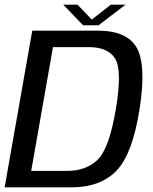

<svg xmlns="http://www.w3.org/2000/svg" viewBox="-30 -807 661 827"><path d="M-10 0H275.3Q403.2 0 472.1 -72.1Q541 -144.1 571.3 -337.7Q600.7 -526.8 559.2 -600.9Q517.8 -675 390.1 -675H109ZM104.4 -70.9 198.2 -604.1H352.4Q434.9 -604.1 465.9 -554.5Q497 -505 469.1 -337.7Q440.5 -167.3 390.7 -119.1Q341 -70.9 258.5 -70.9ZM327.8 -698.2H394.7L510.6 -786.9H447.6L365.4 -722.7L303.8 -786.9H242.2Z"/></svg>

Font: Anybody Thin
Style: Italic
Weight: 100
Italic angle: -10°
Designer: Tyler Finck
Foundry: Etcetera Type Company
Version: Version 1.114;gftools[0.9.25]